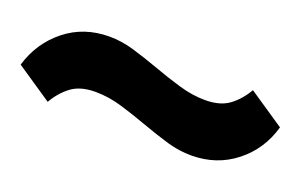

<svg xmlns="http://www.w3.org/2000/svg" viewBox="-69 -467 678 433"><g transform="rotate(20 270.0 -250.5)"><path d="M402 -156Q373 -156 344 -164.5Q315 -173 276 -187Q249 -197 216 -207Q183 -217 151 -217Q115 -217 93.5 -201Q72 -185 57 -159L-29 -217Q-12 -274 32.5 -309.5Q77 -345 138 -345Q167 -345 196 -336.5Q225 -328 264 -314Q291 -304 324.5 -294Q358 -284 389 -284Q425 -284 446.5 -300Q468 -316 483 -342L569 -284Q553 -227 508 -191.5Q463 -156 402 -156Z"/></g></svg>

Font: Braah One
Style: Regular
Weight: 400
Designer: Ashish Kumar
Foundry: Ashish Kumar
Version: Version 1.001; ttfautohint (v1.8.4.7-5d5b);gftools[0.9.29]